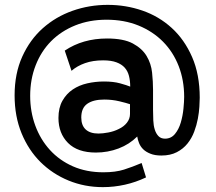

<svg xmlns="http://www.w3.org/2000/svg" viewBox="-20 -623 888 789"><path d="M40 -231Q40 -320.8 71.5 -390.4Q103 -460 156 -507.1Q209 -554.2 277.8 -578.6Q346.7 -603 422.9 -603Q497.1 -603 564.9 -579.6Q632.8 -556.2 685.3 -508.5Q737.8 -460.9 769.3 -388.9Q800.8 -316.9 800.8 -221.2Q800.8 -207 799.3 -184.1Q797.9 -161.1 793 -135Q788.1 -108.9 778.1 -82Q768.1 -55.2 750.5 -33.2Q732.9 -11.2 706.5 2.4Q680.2 16.1 643.1 16.1Q616.2 16.1 597.7 8.5Q579.1 1 568.1 -10Q557.1 -21 551.5 -34.9Q545.9 -48.8 543.9 -62Q511.7 -29.8 467.3 -12.9Q422.9 3.9 374 3.9Q298.8 3.9 259.5 -35.6Q220.2 -75.2 220.2 -138.2Q220.2 -180.2 236.6 -209Q252.9 -237.8 279.1 -255.4Q305.2 -272.9 338.6 -280.5Q372.1 -288.1 407.2 -288.1Q446.3 -288.1 473.6 -280.5Q501 -272.9 515.1 -267.1Q515.1 -291 510 -311Q504.9 -331.1 492.4 -345Q480 -358.9 458.5 -366.9Q437 -375 403.8 -375Q361.8 -375 329.3 -363.5Q296.9 -352.1 273.9 -332L246.1 -415Q320.3 -464.8 419.9 -464.8Q487.8 -464.8 525.9 -444.3Q564 -423.8 582.5 -392.8Q601.1 -361.8 605 -324.5Q608.9 -287.1 608.9 -253.9V-171.9Q608.9 -149.9 609.9 -128.4Q610.8 -106.9 616 -90.6Q621.1 -74.2 631.1 -63.7Q641.1 -53.2 658.2 -53.2Q683.1 -53.2 699 -72.5Q714.8 -91.8 722.9 -119.4Q731 -147 733.9 -176.5Q736.8 -206.1 736.8 -225.1Q736.8 -293 714.4 -351.1Q691.9 -409.2 649.9 -451.7Q607.9 -494.1 549.1 -518.1Q490.2 -542 418 -542Q347.2 -542 289.1 -518.6Q231 -495.1 189.9 -453.6Q148.9 -412.1 126.5 -354.5Q104 -296.9 104 -229Q104 -164.1 125 -106.9Q146 -49.8 185.1 -6.8Q224.1 36.1 279.5 60.5Q335 85 404.8 85Q454.6 85 489.3 74Q523.9 63 562 46.9L580.1 106Q538.1 126 493.2 136Q448.2 146 402.8 146Q327.6 146 261.7 118.9Q195.8 91.8 146.5 43Q97.2 -5.9 68.6 -75.4Q40 -145 40 -231ZM314 -140.1Q314 -107.9 332 -91.1Q350.1 -74.2 384.8 -74.2Q401.9 -74.2 425.3 -78.6Q448.7 -83 467.8 -92.8Q488.8 -102.5 501.5 -118.7Q514.2 -134.8 514.2 -154.8V-194.8Q500 -199.7 470.5 -206.8Q440.9 -213.9 408.2 -213.9Q363.3 -213.9 338.6 -196.5Q314 -179.2 314 -140.1Z"/></svg>

Font: Raleway ExtraBold
Style: Regular
Weight: 800
Designer: Matt McInerney, Pablo Impallari, Rodrigo Fuenzalida
Foundry: Matt McInerney, Pablo Impallari, Rodrigo Fuenzalida
Version: Version 3.000g; ttfautohint (v1.5) -l 8 -r 28 -G 28 -x 14 -D